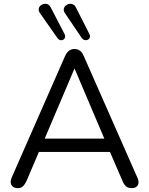

<svg xmlns="http://www.w3.org/2000/svg" viewBox="-20 -965 769 992"><path d="M72 7Q56 7 46.5 -0.5Q37 -8 35.5 -20.5Q34 -33 41 -49L316 -675Q325 -695 337.5 -703.5Q350 -712 365 -712Q380 -712 392.5 -703.5Q405 -695 413 -675L689 -49Q697 -33 695.5 -20Q694 -7 685 0Q676 7 660 7Q642 7 631 -2.5Q620 -12 613 -30L539 -201L579 -180H149L190 -201L117 -30Q108 -11 98 -2Q88 7 72 7ZM364 -609 203 -230 179 -249H549L527 -230L366 -609ZM402 -769 317 -895Q308 -907 309.5 -917.5Q311 -928 318 -935Q325 -942 335.5 -944.5Q346 -947 356.5 -942.5Q367 -938 373 -925L442 -789Q447 -779 444 -771Q441 -763 433.5 -759.5Q426 -756 417.5 -758Q409 -760 402 -769ZM277 -768 188 -895Q179 -907 180 -917.5Q181 -928 188 -935Q195 -942 205.5 -944.5Q216 -947 226 -943Q236 -939 243 -925L313 -790Q318 -781 316 -772.5Q314 -764 307 -760Q300 -756 292 -757.5Q284 -759 277 -768Z"/></svg>

Font: Nunito ExtraLight
Style: Regular
Weight: 400
Version: Version 3.602